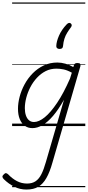

<svg xmlns="http://www.w3.org/2000/svg" viewBox="-99 -1030 717 1569"><path d="M117 519Q64 519 18 496Q-28 473 -67 435Q-78 425 -79 415Q-80 405 -68 395Q-58 384 -50 385Q-42 386 -33 394Q1 430 39.5 450Q78 470 122 470Q164 470 192 451Q220 432 239.5 393Q259 354 276 294L424 -215Q379 -135 335 -83.5Q291 -32 248.5 -7.5Q206 17 166 17Q130 17 103.5 -2Q77 -21 62.5 -56.5Q48 -92 48 -141Q48 -188 61.5 -239.5Q75 -291 102 -341Q129 -391 168.5 -431Q208 -471 258.5 -495Q309 -519 370 -519Q401 -519 435.5 -509.5Q470 -500 500 -482L505 -497Q508 -507 514.5 -511Q521 -515 534 -515Q551 -515 556 -508Q561 -501 558 -489L330 297Q308 376 280 425Q252 474 213.5 496.5Q175 519 117 519ZM179 -33Q219 -33 267 -72Q315 -111 368 -190Q421 -269 473 -388L488 -436Q450 -457 419.5 -463Q389 -469 362 -469Q314 -469 274.5 -449Q235 -429 203 -394.5Q171 -360 149 -317.5Q127 -275 115.5 -230.5Q104 -186 104 -146Q104 -113 112.5 -87.5Q121 -62 137.5 -47.5Q154 -33 179 -33ZM479 -839Q486 -833 487 -825.5Q488 -818 482 -809Q464 -785 450 -762.5Q436 -740 427.5 -713.5Q419 -687 416 -653Q415 -641 408 -635.5Q401 -630 388 -630Q375 -630 367.5 -636.5Q360 -643 361 -654Q362 -690 383 -738.5Q404 -787 446 -831Q454 -839 462 -842Q470 -845 479 -839ZM0 490H598V500H0ZM0 -20H598V0H0ZM0 -505H598V-500H0ZM0 -1010H598V-1000H0Z"/></svg>

Font: Playwrite AU QLD Guides
Style: Regular
Weight: 400
Designer: Veronika Burian, José Scaglione
Foundry: TypeTogether
Version: Version 1.003